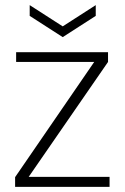

<svg xmlns="http://www.w3.org/2000/svg" viewBox="-20 -730 490 750"><path d="M39 0V-38L348 -488H43V-526H402V-488L92 -39H408V0ZM225 -585 96 -668V-710L225 -627L354 -710V-668Z"/></svg>

Font: DM Sans 9pt ExtraLight
Style: Regular
Weight: 250
Version: Version 4.004;gftools[0.9.30]